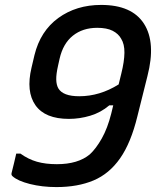

<svg xmlns="http://www.w3.org/2000/svg" viewBox="-20 -740 640 780"><path d="M391 -720Q516 -720 565 -643.5Q614 -567 579 -431L538 -267Q512 -160 468 -97Q424 -34 360 -7Q296 20 209 20Q151 20 101.5 7.5Q52 -5 31 -24Q25 -29 27 -37Q33 -61 37 -77.5Q41 -94 46 -116H63Q95 -93 130 -83Q165 -73 211 -73Q297 -73 345 -113Q370 -136 393.5 -177.5Q417 -219 432 -279L440 -312H424Q390 -283 347 -270Q304 -257 260 -257Q163 -257 124 -312.5Q85 -368 108 -465L120 -516Q144 -614 217 -667Q290 -720 391 -720ZM217 -381Q236 -349 302 -349Q385 -349 462 -397L473 -442Q485 -490 485.5 -525.5Q486 -561 472 -583Q461 -603 437.5 -615Q414 -627 375 -627Q316 -627 276 -595Q236 -563 222 -501L216 -474Q208 -439 208.5 -417Q209 -395 217 -381Z"/></svg>

Font: Recursive Mn Lnr St Med
Style: Italic
Weight: 500
Italic angle: -15°
Monospace: yes
Version: Version 1.079;hotconv 1.0.112;makeotfexe 2.5.65598; ttfautoh